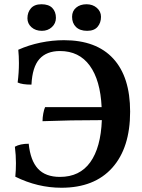

<svg xmlns="http://www.w3.org/2000/svg" viewBox="-20 -874 667 903"><path d="M592 -349Q592 -179 508 -85Q424 9 269 9Q157 9 52 -43Q55 -73 55 -107Q55 -144 50 -184Q75 -198 115 -198Q123 -119 158.5 -80.5Q194 -42 262 -42Q355 -42 404.5 -111Q454 -180 459 -309Q309 -309 180 -304Q180 -321 183.5 -340Q187 -359 192 -370H458Q452 -497 402 -565.5Q352 -634 262 -634Q199 -634 165.5 -596.5Q132 -559 128 -476Q84 -476 63 -486Q69 -533 69 -577Q69 -610 66 -640Q115 -662 170.5 -673.5Q226 -685 281 -685Q433 -685 512.5 -598.5Q592 -512 592 -349ZM109 -788Q109 -816 125.5 -835Q142 -854 175 -854Q209 -854 226 -836.5Q243 -819 243 -790Q243 -764 224 -746.5Q205 -729 177 -729Q147 -729 128 -746Q109 -763 109 -788ZM319 -795Q319 -822 338 -838Q357 -854 387 -854Q416 -854 435.5 -837Q455 -820 455 -795Q455 -767 439 -748Q423 -729 390 -729Q356 -729 337.5 -747Q319 -765 319 -795Z"/></svg>

Font: Vollkorn SC SemiBold
Style: Regular
Weight: 600
Designer: Friedrich Althausen
Foundry: Friedrich Althausen
Version: Version 4.015